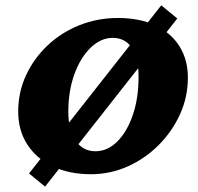

<svg xmlns="http://www.w3.org/2000/svg" viewBox="-20 -650 749 726"><path d="M324.2 8.8Q241.2 8.8 179.2 -21Q117.2 -50.8 83 -104Q48.8 -157.2 48.8 -228.5Q48.8 -301.8 78.6 -365.7Q108.4 -429.7 160.2 -478.5Q211.9 -527.3 280.3 -554.7Q348.6 -582 425.8 -582Q507.8 -582 566.9 -554.2Q626 -526.4 658.2 -475.6Q690.4 -424.8 690.4 -356.4Q690.4 -283.2 660.6 -217.8Q630.9 -152.3 579.6 -101.1Q528.3 -49.8 462.4 -20.5Q396.5 8.8 324.2 8.8ZM340.8 -78.1Q386.7 -78.1 423.8 -115.2Q460.9 -152.3 482.4 -215.8Q503.9 -279.3 503.9 -358.4Q503.9 -433.6 478 -470.2Q452.1 -506.8 406.2 -506.8Q361.3 -506.8 322.8 -469.7Q284.2 -432.6 261.2 -369.1Q238.3 -305.7 238.3 -227.5Q238.3 -157.2 266.1 -117.7Q293.9 -78.1 340.8 -78.1ZM150.4 55.7 89.8 5.9 589.8 -629.9 650.4 -580.1Z"/></svg>

Font: Crimson Pro Black
Style: Italic
Weight: 900
Italic angle: -12°
Designer: Jacques Le Bailly
Foundry: Baron von Fonthausen
Version: Version 1.003